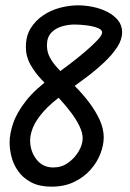

<svg xmlns="http://www.w3.org/2000/svg" viewBox="-20 -695 488 720"><path d="M180 -67Q140 -67 116.5 -97.5Q93 -128 93 -169Q93 -190 103.5 -216.5Q114 -243 142.5 -276Q171 -309 225 -347Q265 -376 303 -404.5Q341 -433 371.5 -462Q402 -491 420 -519Q438 -547 438 -574Q438 -600 422.5 -619Q407 -638 382.5 -650.5Q358 -663 329 -669Q300 -675 273 -675Q240 -675 205.5 -666Q171 -657 142 -637.5Q113 -618 95 -589Q77 -560 77 -519Q77 -483 94 -453Q111 -423 134 -398.5Q157 -374 175 -355L211 -316Q229 -296 247.5 -271.5Q266 -247 278 -222Q290 -197 290 -177Q290 -153 275 -127.5Q260 -102 235.5 -84.5Q211 -67 180 -67ZM173 5Q221 5 257.5 -12.5Q294 -30 319 -58Q344 -86 356.5 -118.5Q369 -151 369 -180Q369 -212 354 -245Q339 -278 314.5 -310.5Q290 -343 261 -372L226 -407Q211 -424 194.5 -441.5Q178 -459 167 -479.5Q156 -500 156 -525Q156 -555 172 -572Q188 -589 212 -596Q236 -603 259 -603Q280 -603 304 -600Q328 -597 345.5 -590.5Q363 -584 363 -573Q363 -563 344 -543Q325 -523 296 -498.5Q267 -474 234.5 -449.5Q202 -425 176 -407Q113 -362 78 -317.5Q43 -273 29.5 -233Q16 -193 16 -161Q16 -134 23.5 -105.5Q31 -77 49 -52Q67 -27 97.5 -11Q128 5 173 5Z"/></svg>

Font: Edu QLD Beginner Medium
Style: Regular
Weight: 500
Designer: Tina and Corey Anderson
Foundry: Google for Education
Version: Version 1.003